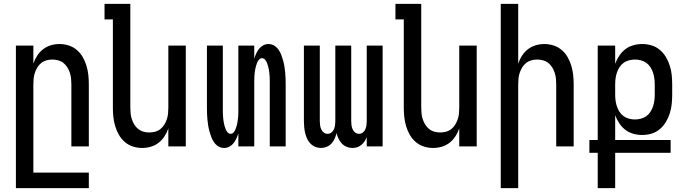

<svg xmlns="http://www.w3.org/2000/svg" viewBox="-20 -755 3540 990"><path d="M62 215V-520H152V-427Q159 -448 171.5 -467.5Q184 -487 202 -501Q220 -515 242 -521.5Q264 -528 287 -528Q311 -528 334.5 -520.5Q358 -513 376.5 -497Q395 -481 407 -460Q419 -439 426 -415.5Q433 -392 435.5 -368Q438 -344 438 -320V0H348V-320Q348 -335 346.5 -350.5Q345 -366 340 -380.5Q335 -395 327 -408Q319 -421 307 -430.5Q295 -440 280 -444Q265 -448 250 -448Q235 -448 220 -444Q205 -440 193 -430.5Q181 -421 173 -408Q165 -395 160 -380.5Q155 -366 153.5 -350.5Q152 -335 152 -320V135H438V215Z M713 8Q689 8 665.5 0.5Q642 -7 623.5 -23Q605 -39 593 -60Q581 -81 574 -104.5Q567 -128 564.5 -152Q562 -176 562 -200V-655H519V-735H652V-200Q652 -185 653.5 -169.5Q655 -154 660 -139.5Q665 -125 673 -112Q681 -99 693 -89.5Q705 -80 720 -76Q735 -72 750 -72Q765 -72 780 -76Q795 -80 807 -89.5Q819 -99 827 -112Q835 -125 840 -139.5Q845 -154 846.5 -169.5Q848 -185 848 -200V-520H938V0H848V-93Q841 -72 828.5 -52.5Q816 -33 798 -19Q780 -5 758 1.5Q736 8 713 8Z M1136 8Q1120 8 1106.5 0Q1093 -8 1084 -21Q1075 -34 1069.5 -48.5Q1064 -63 1060 -77.5Q1056 -92 1053.5 -107.5Q1051 -123 1049.5 -138.5Q1048 -154 1047.5 -169.5Q1047 -185 1047 -200V-520H1129V-200Q1129 -191 1129 -181.5Q1129 -172 1129.5 -162.5Q1130 -153 1131 -143.5Q1132 -134 1133.5 -125Q1135 -116 1137.5 -107Q1140 -98 1143.5 -89Q1147 -80 1153.5 -72.5Q1160 -65 1169 -65Q1178 -65 1184.5 -72.5Q1191 -80 1194.5 -89Q1198 -98 1200.5 -107Q1203 -116 1204.5 -125Q1206 -134 1207 -143.5Q1208 -153 1208.5 -162.5Q1209 -172 1209 -181.5Q1209 -191 1209 -200V-520H1291V-452Q1295 -466 1301 -479Q1307 -492 1315.5 -503Q1324 -514 1337 -521Q1350 -528 1364 -528Q1380 -528 1393.5 -520Q1407 -512 1416 -499Q1425 -486 1430.5 -471.5Q1436 -457 1440 -442.5Q1444 -428 1446.5 -412.5Q1449 -397 1450.5 -381.5Q1452 -366 1452.5 -350.5Q1453 -335 1453 -320V0H1371V-320Q1371 -329 1371 -338.5Q1371 -348 1370.5 -357.5Q1370 -367 1369 -376.5Q1368 -386 1366.5 -395Q1365 -404 1362.5 -413Q1360 -422 1356.5 -431Q1353 -440 1346.5 -447.5Q1340 -455 1331 -455Q1322 -455 1315.5 -447.5Q1309 -440 1305.5 -431Q1302 -422 1299.5 -413Q1297 -404 1295.5 -395Q1294 -386 1293 -376.5Q1292 -367 1291.5 -357.5Q1291 -348 1291 -338.5Q1291 -329 1291 -320V0H1209V-68Q1205 -54 1199 -41Q1193 -28 1184.5 -17Q1176 -6 1163 1Q1150 8 1136 8Z M1635 8Q1620 8 1605.5 2Q1591 -4 1580.5 -15Q1570 -26 1563.5 -40Q1557 -54 1553.5 -69Q1550 -84 1548.5 -99.5Q1547 -115 1547 -130V-520H1629V-130Q1629 -119 1630.5 -108.5Q1632 -98 1636.5 -88Q1641 -78 1649.5 -71.5Q1658 -65 1669 -65Q1680 -65 1688.5 -71.5Q1697 -78 1701.5 -88Q1706 -98 1707.5 -108.5Q1709 -119 1709 -130V-520H1791V-130Q1791 -119 1792.5 -108.5Q1794 -98 1798.5 -88Q1803 -78 1811.5 -71.5Q1820 -65 1831 -65Q1842 -65 1850.5 -71.5Q1859 -78 1863.5 -88Q1868 -98 1869.5 -108.5Q1871 -119 1871 -130V-520H1953V0H1871V-48Q1867 -37 1860 -26.5Q1853 -16 1843.5 -8Q1834 0 1822 4Q1810 8 1797 8Q1782 8 1767.5 2Q1753 -4 1742.5 -15Q1732 -26 1725.5 -40Q1719 -54 1715 -69Q1712 -54 1705.5 -40Q1699 -26 1689 -15Q1679 -4 1664.5 2Q1650 8 1635 8Z M2213 8Q2189 8 2165.5 0.5Q2142 -7 2123.5 -23Q2105 -39 2093 -60Q2081 -81 2074 -104.5Q2067 -128 2064.5 -152Q2062 -176 2062 -200V-655H2019V-735H2152V-200Q2152 -185 2153.5 -169.5Q2155 -154 2160 -139.5Q2165 -125 2173 -112Q2181 -99 2193 -89.5Q2205 -80 2220 -76Q2235 -72 2250 -72Q2265 -72 2280 -76Q2295 -80 2307 -89.5Q2319 -99 2327 -112Q2335 -125 2340 -139.5Q2345 -154 2346.5 -169.5Q2348 -185 2348 -200V-520H2438V0H2348V-93Q2341 -72 2328.5 -52.5Q2316 -33 2298 -19Q2280 -5 2258 1.5Q2236 8 2213 8Z M2562 215V-735H2652V-427Q2659 -448 2671.5 -467.5Q2684 -487 2702 -501Q2720 -515 2742 -521.5Q2764 -528 2787 -528Q2811 -528 2834.5 -520.5Q2858 -513 2876.5 -497Q2895 -481 2907 -460Q2919 -439 2926 -415.5Q2933 -392 2935.5 -368Q2938 -344 2938 -320V0H2848V-320Q2848 -335 2846.5 -350.5Q2845 -366 2840 -380.5Q2835 -395 2827 -408Q2819 -421 2807 -430.5Q2795 -440 2780 -444Q2765 -448 2750 -448Q2735 -448 2720 -444Q2705 -440 2693 -430.5Q2681 -421 2673 -408Q2665 -395 2660 -380.5Q2655 -366 2653.5 -350.5Q2652 -335 2652 -320V215Z M3062 215V33H3019V-33H3062V-520H3152V-426Q3160 -448 3173 -467.5Q3186 -487 3204 -501Q3222 -515 3245 -521.5Q3268 -528 3291 -528Q3316 -528 3339.5 -521Q3363 -514 3382 -498Q3401 -482 3413.5 -461Q3426 -440 3433.5 -416.5Q3441 -393 3443.5 -368.5Q3446 -344 3446 -320V-267Q3446 -243 3443.5 -218.5Q3441 -194 3433.5 -170.5Q3426 -147 3413.5 -126Q3401 -105 3382 -89Q3363 -73 3339.5 -66Q3316 -59 3291 -59Q3268 -59 3245 -65.5Q3222 -72 3204 -86Q3186 -100 3173 -119.5Q3160 -139 3152 -161V-33H3438V33H3152V215ZM3254 -139Q3269 -139 3284.5 -143Q3300 -147 3312.5 -156Q3325 -165 3333.5 -178Q3342 -191 3347 -206Q3352 -221 3354 -236Q3356 -251 3356 -267V-320Q3356 -335 3354 -350.5Q3352 -366 3347 -381Q3342 -396 3333.5 -409Q3325 -422 3312.5 -431Q3300 -440 3284.5 -444Q3269 -448 3254 -448Q3239 -448 3223.5 -444Q3208 -440 3195.5 -431Q3183 -422 3174.5 -409Q3166 -396 3161 -381Q3156 -366 3154 -350.5Q3152 -335 3152 -320V-267Q3152 -251 3154 -236Q3156 -221 3161 -206Q3166 -191 3174.5 -178Q3183 -165 3195.5 -156Q3208 -147 3223.5 -143Q3239 -139 3254 -139Z"/></svg>

Font: Iosevka Term Curly Medium
Style: Regular
Weight: 500
Designer: Belleve Invis
Foundry: Belleve Invis
Version: Version 32.3.0